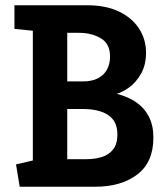

<svg xmlns="http://www.w3.org/2000/svg" viewBox="-20 -711 636 731"><path d="M55 0 41 -85 105 -100V-594L35 -601V-691H312Q383 -691 433 -667Q483 -643 509.5 -602Q536 -561 536 -510Q536 -464 517 -430.5Q498 -397 471.5 -378Q445 -359 424 -354Q467 -343 498 -322Q529 -301 546.5 -267.5Q564 -234 564 -187Q564 -93 502.5 -46.5Q441 0 342 0ZM236 -105H310Q342 -105 368.5 -113.5Q395 -122 411 -142.5Q427 -163 427 -199Q427 -249 392.5 -272.5Q358 -296 294 -296H236ZM236 -401H295Q330 -401 353 -413Q376 -425 387.5 -446.5Q399 -468 399 -495Q399 -545 363.5 -565.5Q328 -586 281 -586H236Z"/></svg>

Font: Kreon Light
Style: Bold
Weight: 700
Version: Version 2.002